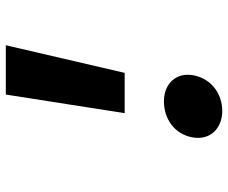

<svg xmlns="http://www.w3.org/2000/svg" viewBox="-82 -688 784 660"><g transform="rotate(-90 310.0 -358.0)"><path d="M389.5 -321.5 484.5 -730H315L251 -321.5ZM168 -89.5C156 -27 199.5 14 258.5 14C316.5 14 368.5 -22 381 -84C393 -146.5 350 -186.5 292 -186.5C233 -186.5 180 -152 168 -89.5Z"/></g></svg>

Font: Monaspace Krypton ExtraBold
Style: Italic
Weight: 800
Italic angle: -11°
Designer: Riley Cran & the Lettermatic Team
Foundry: Lettermatic
Version: Version 1.101 (Monaspace Krypton)